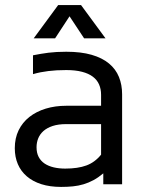

<svg xmlns="http://www.w3.org/2000/svg" viewBox="-20 -736 574 767"><path d="M392.6 -43.5Q373 -26.9 353.5 -16.4Q334 -5.9 313.5 0.2Q293 6.3 271 8.5Q249 10.7 224.1 10.7Q179.7 10.7 145.3 -0.2Q110.8 -11.2 87.2 -31.5Q63.5 -51.8 51.3 -80.3Q39.1 -108.9 39.1 -144Q39.1 -184.1 54.4 -215.6Q69.8 -247.1 97.4 -268.8Q125 -290.5 162.6 -302Q200.2 -313.5 244.6 -313.5H383.8V-357.4Q383.8 -380.4 375.7 -398.7Q367.7 -417 350.8 -429.7Q334 -442.4 307.6 -449.2Q281.2 -456.1 244.6 -456.1Q223.6 -456.1 206.1 -455.1Q188.5 -454.1 172.9 -452.1Q157.2 -450.2 142.3 -447.3Q127.4 -444.3 111.8 -439.9V-515.1Q127.4 -518.1 142.6 -520.8Q157.7 -523.4 173.6 -525.4Q189.5 -527.3 206.8 -528.3Q224.1 -529.3 244.6 -529.3Q303.7 -529.3 345.9 -517.1Q388.2 -504.9 415.3 -482.4Q442.4 -460 455.1 -428.7Q467.8 -397.5 467.8 -359.4V0H392.6ZM383.8 -240.2H244.6Q212.9 -240.2 190.2 -232.7Q167.5 -225.1 153.3 -212.4Q139.2 -199.7 132.6 -183.1Q126 -166.5 126 -147.9Q126 -125 134.5 -108.9Q143.1 -92.8 158.4 -82.5Q173.8 -72.3 194.8 -67.4Q215.8 -62.5 240.7 -62.5Q291 -62.5 325 -75Q358.9 -87.4 383.8 -118.2ZM212.4 -715.8H303.7L401.4 -583H315.9L257.8 -670.9L200.2 -583H114.7Z"/></svg>

Font: Arian AMU
Style: Regular
Weight: 400
Designer: Ruben Hakobyan (Tarumian)
Foundry: Ruben Hakobyan (Tarumian)
Version: Version 4.003